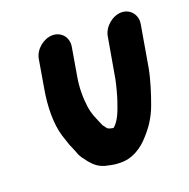

<svg xmlns="http://www.w3.org/2000/svg" viewBox="-122 -707 897 913"><g transform="rotate(-20 326.0 -250.0)"><path d="M139 -507 115 -366C99 -276 99 -191 118 -127L136 -73C141 -60 150 -42 155 -28C163 -2 176 10 192 32C212 55 228 69 259 79C280 83 301 90 327 90C395 95 450 56 485 15C518 -21 545 -61 565 -115C582 -161 605 -232 615 -287L651 -496C659 -541 628 -580 583 -580C538 -580 492 -541 484 -496L448 -290C445 -272 427 -204 421 -189C406 -145 391 -102 362 -77H355C345 -79 338 -81 331 -86C325 -95 320 -101 316 -106L315 -108C301 -142 284 -174 279 -215C273 -258 272 -310 282 -366L306 -507C314 -552 283 -590 238 -590C193 -590 147 -552 139 -507Z"/></g></svg>

Font: Blanket
Style: BlkObl
Weight: 900
Foundry: Cannot Into Space Fonts
Version: Version 0.9